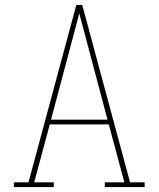

<svg xmlns="http://www.w3.org/2000/svg" viewBox="-20 -755 640 775"><path d="M36 0V-19H95L288 -735H312L444 -245L505 -19H564V0H403V-19H482L419 -253H181L118 -19H197V0ZM414 -272 356 -490Q342 -543 328 -595.5Q314 -648 300 -701Q286 -648 272 -595.5Q258 -543 244 -490L186 -272Z"/></svg>

Font: Iosevka Etoile Thin
Style: Regular
Weight: 100
Designer: Belleve Invis
Foundry: Belleve Invis
Version: Version 22.1.2; ttfautohint (v1.8.4)